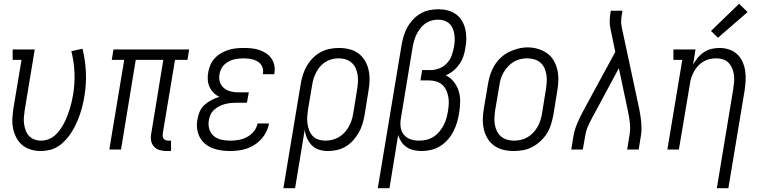

<svg xmlns="http://www.w3.org/2000/svg" viewBox="-20 -792 4040 1017"><path d="M196 8Q169 8 143.5 0.5Q118 -7 98.5 -23Q79 -39 67 -62Q55 -85 49.5 -110.5Q44 -136 45.5 -163.5Q47 -191 51 -218L94 -475H47V-530H164L111 -209Q108 -190 106.5 -171.5Q105 -153 107.5 -135.5Q110 -118 116 -101.5Q122 -85 133.5 -72.5Q145 -60 162 -53.5Q179 -47 197 -47Q216 -47 235.5 -54Q255 -61 270.5 -74.5Q286 -88 298 -105Q310 -122 319.5 -140Q329 -158 336 -176.5Q343 -195 349 -214Q355 -233 359.5 -252Q364 -271 367 -290Q377 -349 374.5 -407Q372 -465 358 -521L417 -534Q432 -473 435 -409.5Q438 -346 427 -282Q423 -257 417 -233Q411 -209 403 -185.5Q395 -162 384.5 -139Q374 -116 360.5 -94Q347 -72 329.5 -52.5Q312 -33 290.5 -18.5Q269 -4 244.5 2Q220 8 196 8Z M863 8Q844 8 826 3Q808 -2 796 -15Q784 -28 780.5 -46.5Q777 -65 781 -84L845 -475H699L621 0H559L638 -475H572L581 -530H982L973 -475H907L842 -84Q841 -76 842 -69Q843 -62 847 -57Q851 -52 858 -49.5Q865 -47 872 -47H886V8Z M1200 8Q1175 8 1151 4.5Q1127 1 1105 -7.5Q1083 -16 1065.5 -31Q1048 -46 1037.5 -66.5Q1027 -87 1024 -111.5Q1021 -136 1026 -160Q1029 -181 1038 -201.5Q1047 -222 1064 -237Q1081 -252 1101 -262.5Q1121 -273 1142 -279Q1125 -287 1111.5 -300.5Q1098 -314 1090 -331.5Q1082 -349 1080.5 -369Q1079 -389 1083 -409Q1086 -429 1094.5 -448.5Q1103 -468 1118 -484Q1133 -500 1151.5 -510.5Q1170 -521 1190 -527.5Q1210 -534 1230.5 -536Q1251 -538 1270 -538Q1292 -538 1312.5 -536Q1333 -534 1352.5 -527.5Q1372 -521 1388.5 -510.5Q1405 -500 1416.5 -484Q1428 -468 1432.5 -448Q1437 -428 1434 -407Q1434 -405 1433.5 -403Q1433 -401 1432 -399H1372Q1372 -401 1372.5 -402Q1373 -403 1373 -404Q1375 -417 1372 -429.5Q1369 -442 1361.5 -451.5Q1354 -461 1343.5 -467Q1333 -473 1321 -476.5Q1309 -480 1296 -481.5Q1283 -483 1270 -483Q1257 -483 1243.5 -481.5Q1230 -480 1216.5 -476.5Q1203 -473 1190.5 -466Q1178 -459 1167.5 -449Q1157 -439 1151 -426Q1145 -413 1143 -400Q1140 -386 1141.5 -372Q1143 -358 1149.5 -346Q1156 -334 1166 -325.5Q1176 -317 1189 -312Q1202 -307 1216 -305Q1230 -303 1244 -303H1298L1288 -248H1235Q1219 -248 1203.5 -246.5Q1188 -245 1172.5 -241Q1157 -237 1142 -229.5Q1127 -222 1114.5 -210.5Q1102 -199 1095 -184Q1088 -169 1086 -153Q1082 -130 1089 -107.5Q1096 -85 1113 -71Q1130 -57 1153 -52Q1176 -47 1200 -47Q1222 -47 1244.5 -51Q1267 -55 1288 -66Q1309 -77 1324.5 -96Q1340 -115 1344 -138H1405Q1399 -104 1379 -74.5Q1359 -45 1329 -25.5Q1299 -6 1265.5 1Q1232 8 1200 8Z M1481 205 1573 -348Q1577 -372 1584.5 -396Q1592 -420 1605 -442.5Q1618 -465 1636.5 -484Q1655 -503 1678 -515.5Q1701 -528 1726 -533Q1751 -538 1775 -538Q1803 -538 1830 -531.5Q1857 -525 1878 -509.5Q1899 -494 1912.5 -471.5Q1926 -449 1932 -423Q1938 -397 1937.5 -368.5Q1937 -340 1932 -312L1911 -182Q1907 -159 1900 -135.5Q1893 -112 1880.5 -90Q1868 -68 1850.5 -48.5Q1833 -29 1811.5 -16Q1790 -3 1765.5 2.5Q1741 8 1717 8Q1693 8 1670.5 1Q1648 -6 1632 -22Q1616 -38 1606.5 -59.5Q1597 -81 1594 -104L1543 205ZM1703 -47Q1721 -47 1739.5 -51.5Q1758 -56 1774.5 -65.5Q1791 -75 1804.5 -89.5Q1818 -104 1827.5 -121Q1837 -138 1842.5 -155.5Q1848 -173 1851 -191L1872 -321Q1875 -340 1876 -359.5Q1877 -379 1874 -397Q1871 -415 1863.5 -431.5Q1856 -448 1842.5 -460Q1829 -472 1811 -477.5Q1793 -483 1774 -483Q1757 -483 1738.5 -478.5Q1720 -474 1704 -464Q1688 -454 1675.5 -439.5Q1663 -425 1654.5 -408Q1646 -391 1640.5 -373.5Q1635 -356 1633 -339L1612 -215Q1609 -196 1607.5 -176.5Q1606 -157 1608.5 -138.5Q1611 -120 1617.5 -102.5Q1624 -85 1636 -72Q1648 -59 1666 -53Q1684 -47 1703 -47Z M1981 205 2107 -553Q2111 -577 2118 -600.5Q2125 -624 2137 -646Q2149 -668 2167 -687.5Q2185 -707 2207 -720Q2229 -733 2253.5 -738Q2278 -743 2301 -743Q2327 -743 2351 -737Q2375 -731 2394.5 -717Q2414 -703 2426.5 -682.5Q2439 -662 2444.5 -638Q2450 -614 2450 -588.5Q2450 -563 2445 -538Q2442 -516 2434.5 -494Q2427 -472 2413.5 -452.5Q2400 -433 2381.5 -417.5Q2363 -402 2341 -393Q2366 -381 2383.5 -359Q2401 -337 2409.5 -310Q2418 -283 2417.5 -253Q2417 -223 2412 -194Q2408 -169 2401 -144.5Q2394 -120 2382 -96.5Q2370 -73 2352 -52.5Q2334 -32 2311.5 -18Q2289 -4 2263.5 2Q2238 8 2214 8Q2192 8 2171.5 3.5Q2151 -1 2134 -12.5Q2117 -24 2106 -40.5Q2095 -57 2089 -77L2043 205ZM2199 -47Q2219 -47 2238.5 -51.5Q2258 -56 2275.5 -67Q2293 -78 2306.5 -94Q2320 -110 2329.5 -128Q2339 -146 2344.5 -165.5Q2350 -185 2353 -204Q2356 -223 2357 -242.5Q2358 -262 2354.5 -280Q2351 -298 2343.5 -314.5Q2336 -331 2322.5 -343Q2309 -355 2291 -360.5Q2273 -366 2254 -366H2207L2216 -421H2263Q2286 -421 2309 -430.5Q2332 -440 2348.5 -458.5Q2365 -477 2373 -499.5Q2381 -522 2385 -545Q2388 -561 2388.5 -578Q2389 -595 2386.5 -611Q2384 -627 2377.5 -642Q2371 -657 2359.5 -667.5Q2348 -678 2332.5 -683Q2317 -688 2300 -688Q2283 -688 2265.5 -683Q2248 -678 2233 -667.5Q2218 -657 2206.5 -642Q2195 -627 2187 -611Q2179 -595 2174 -578Q2169 -561 2166 -544L2103 -162Q2099 -139 2102.5 -116.5Q2106 -94 2120 -77.5Q2134 -61 2155 -54Q2176 -47 2199 -47Z M2701 8Q2673 8 2646 1.5Q2619 -5 2597.5 -20.5Q2576 -36 2562.5 -58.5Q2549 -81 2543 -107Q2537 -133 2537.5 -161.5Q2538 -190 2543 -218L2565 -348Q2569 -373 2577 -397.5Q2585 -422 2598.5 -444.5Q2612 -467 2632 -486Q2652 -505 2675.5 -516.5Q2699 -528 2724 -534.5Q2749 -541 2775 -541Q2803 -541 2829.5 -533Q2856 -525 2877.5 -510Q2899 -495 2912.5 -472Q2926 -449 2932 -423Q2938 -397 2937.5 -368.5Q2937 -340 2932 -312L2911 -182Q2906 -157 2898.5 -132.5Q2891 -108 2877 -85.5Q2863 -63 2843 -44.5Q2823 -26 2799.5 -13.5Q2776 -1 2750.5 3.5Q2725 8 2701 8ZM2702 -47Q2720 -47 2738.5 -51Q2757 -55 2774 -65Q2791 -75 2804.5 -89.5Q2818 -104 2827.5 -120.5Q2837 -137 2842.5 -155Q2848 -173 2851 -191L2872 -321Q2875 -341 2876 -360.5Q2877 -380 2874 -398Q2871 -416 2863 -433Q2855 -450 2841 -461.5Q2827 -473 2809 -478Q2791 -483 2771 -483Q2753 -483 2734.5 -478.5Q2716 -474 2700 -464Q2684 -454 2670.5 -439.5Q2657 -425 2647.5 -408.5Q2638 -392 2632.5 -374.5Q2627 -357 2625 -339L2603 -209Q2600 -189 2599 -170Q2598 -151 2601 -132.5Q2604 -114 2612 -97.5Q2620 -81 2633.5 -69.5Q2647 -58 2665 -52.5Q2683 -47 2702 -47Z M3006 0 3018 -74Q3021 -92 3027 -110Q3033 -128 3040.5 -145.5Q3048 -163 3057 -180.5Q3066 -198 3075 -215L3239 -517L3214 -638Q3209 -659 3209.5 -682Q3210 -705 3214 -728L3215 -735H3277L3276 -728Q3272 -708 3270.5 -688Q3269 -668 3273 -649L3366 -215Q3369 -198 3372 -180.5Q3375 -163 3376.5 -145.5Q3378 -128 3378 -110Q3378 -92 3375 -74L3363 0H3302L3314 -74Q3320 -107 3316.5 -139.5Q3313 -172 3306 -204L3258 -431L3128 -189Q3127 -187 3126 -185Q3125 -183 3124 -181Q3124 -181 3124 -181Q3124 -181 3124 -181Q3124 -181 3124 -181Q3124 -181 3124 -181L3123 -180Q3123 -180 3123 -180Q3123 -180 3123 -180Q3122 -178 3121 -176Q3120 -174 3118 -172Q3118 -171 3118 -171Q3118 -171 3118 -171Q3105 -147 3094.5 -123Q3084 -99 3080 -74L3067 0Z M3777 205 3864 -321Q3867 -340 3868.5 -359Q3870 -378 3867.5 -396Q3865 -414 3858 -430.5Q3851 -447 3839 -459.5Q3827 -472 3809.5 -477.5Q3792 -483 3773 -483Q3756 -483 3738.5 -479Q3721 -475 3705 -465.5Q3689 -456 3676.5 -442Q3664 -428 3655.5 -412Q3647 -396 3641.5 -379.5Q3636 -363 3634 -345L3576 0H3515L3594 -475H3547V-530H3664L3651 -449Q3661 -468 3675.5 -485.5Q3690 -503 3708.5 -515.5Q3727 -528 3748.5 -533Q3770 -538 3791 -538Q3817 -538 3841.5 -530Q3866 -522 3884 -505.5Q3902 -489 3912.5 -466Q3923 -443 3927 -417.5Q3931 -392 3929.5 -365.5Q3928 -339 3924 -312L3838 205ZM3783 -592 3746 -628 3895 -772 3940 -728Z"/></svg>

Font: Iosevka Curly Slab LtObl
Style: Regular
Weight: 300
Italic angle: -9°
Monospace: yes
Designer: Belleve Invis
Foundry: Belleve Invis
Version: Version 11.0.0; ttfautohint (v1.8.3)